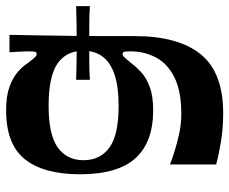

<svg xmlns="http://www.w3.org/2000/svg" viewBox="-81 -463 750 628"><g transform="rotate(-90 294.0 -149.0)"><path d="M347 -230V-275Q376 -274 406.5 -273.5Q437 -273 467 -273Q498 -273 528 -273.5Q558 -274 588 -275V-230Q558 -232 528 -232Q498 -232 467 -232Q437 -232 406.5 -232Q376 -232 347 -230ZM238 206Q190 206 146.5 199Q103 192 70 183V32Q88 39 115 47.5Q142 56 173 62.5Q204 69 236 69Q310 69 355 46.5Q400 24 420 -14Q440 -52 440 -97Q440 -109 439 -116Q438 -123 431 -123Q426 -123 419.5 -116Q413 -109 400 -93Q389 -78 371 -61.5Q353 -45 323 -34Q293 -23 247 -23Q143 -23 90.5 -81Q38 -139 38 -262Q38 -381 87 -442.5Q136 -504 247 -504Q294 -504 324 -493Q354 -482 372.5 -466Q391 -450 401 -434Q414 -417 420 -410.5Q426 -404 431 -404Q438 -404 439 -411.5Q440 -419 440 -435Q440 -445 439 -461Q438 -477 437 -493H494Q493 -436 492 -380Q491 -324 490.5 -275Q490 -226 490 -189Q490 -166 490 -149Q490 -132 490 -117Q490 -102 490 -84Q490 59 430.5 132.5Q371 206 238 206ZM262 -136Q323 -136 363 -149Q403 -162 422.5 -188Q442 -214 442 -251Q442 -307 400 -336Q358 -365 262 -365Q167 -365 125.5 -335Q84 -305 84 -251Q84 -196 125.5 -166Q167 -136 262 -136Z"/></g></svg>

Font: Ojuju ExtraLight
Style: Bold
Weight: 700
Version: Version 1.000